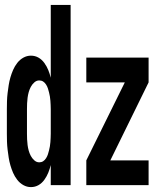

<svg xmlns="http://www.w3.org/2000/svg" viewBox="-20 -755 640 783"><path d="M106 8Q90 8 75.5 0Q61 -8 50.5 -21.5Q40 -35 33.5 -50Q27 -65 22.5 -80.5Q18 -96 15.5 -112Q13 -128 11 -144.5Q9 -161 8.5 -177.5Q8 -194 8 -210V-310Q8 -326 8.5 -342.5Q9 -359 11 -375.5Q13 -392 15.5 -408Q18 -424 22.5 -439.5Q27 -455 33.5 -470Q40 -485 50.5 -498.5Q61 -512 75.5 -520Q90 -528 106 -528Q123 -528 137 -520Q151 -512 161 -498Q171 -484 177 -469Q183 -454 187 -438V-735H268V0H187V-82Q183 -66 177 -51Q171 -36 161 -22Q151 -8 137 0Q123 8 106 8ZM140 -93Q149 -93 156 -97.5Q163 -102 168 -110Q173 -118 175.5 -126Q178 -134 180 -142Q182 -150 183.5 -158.5Q185 -167 185.5 -175.5Q186 -184 186.5 -192.5Q187 -201 187 -210V-310Q187 -319 186.5 -327.5Q186 -336 185.5 -344.5Q185 -353 183.5 -361.5Q182 -370 180 -378Q178 -386 175.5 -394Q173 -402 168 -410Q163 -418 156 -422.5Q149 -427 140 -427Q129 -427 120 -419Q111 -411 105.5 -400.5Q100 -390 97 -379Q94 -368 92.5 -356.5Q91 -345 90.5 -333.5Q90 -322 90 -310V-210Q90 -198 90.5 -186.5Q91 -175 92.5 -163.5Q94 -152 97 -141Q100 -130 105.5 -119.5Q111 -109 120 -101Q129 -93 140 -93ZM332 0V-101L489 -419H332V-520H586V-419L430 -101H586V0Z"/></svg>

Font: Iosevka Fixed Extended
Style: Bold
Weight: 700
Width: 7
Monospace: yes
Designer: Belleve Invis
Foundry: Belleve Invis
Version: Version 24.1.1; ttfautohint (v1.8.4)